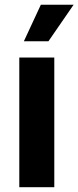

<svg xmlns="http://www.w3.org/2000/svg" viewBox="-20 -781 327 801"><path d="M60.5 0V-541H206.5V0ZM79.6 -608.9 150.4 -761.2H287.1L182.1 -608.9Z"/></svg>

Font: Inter 17pt
Style: Bold
Weight: 700
Version: Version 4.001;git-66647c0bb